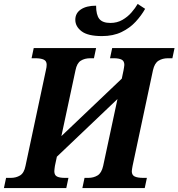

<svg xmlns="http://www.w3.org/2000/svg" viewBox="-54 -959 910 979"><path d="M-34 0 -23 -52H1Q28 -52 48.5 -64.5Q69 -77 76 -113L180 -601Q182 -609 183 -616Q184 -623 184 -629Q184 -648 169 -655Q154 -662 126 -662H107L118 -714H436L425 -662H406Q378 -662 358 -649.5Q338 -637 331 -601L259 -265L567 -558L576 -601Q577 -609 578.5 -616Q580 -623 580 -628Q580 -648 566 -655Q552 -662 526 -662H507L518 -714H836L825 -662H802Q775 -662 754.5 -649.5Q734 -637 726 -601L622 -113Q621 -106 619.5 -98.5Q618 -91 618 -86Q618 -66 633 -59Q648 -52 677 -52H695L684 0H366L377 -52H396Q423 -52 443.5 -64.5Q464 -77 472 -113L545 -454L236 -160L226 -113Q225 -105 224 -98Q223 -91 223 -86Q223 -66 236.5 -59Q250 -52 277 -52H295L284 0ZM466 -775Q394 -775 362 -799.5Q330 -824 330 -858Q330 -892 358.5 -911Q387 -930 436 -930Q436 -883 452.5 -862.5Q469 -842 509 -842Q543 -842 570 -857.5Q597 -873 616.5 -895.5Q636 -918 648 -939L686 -914Q667 -880 637.5 -848Q608 -816 565.5 -795.5Q523 -775 466 -775Z"/></svg>

Font: Noto Serif SemiCondensed
Style: Bold Italic
Weight: 700
Width: 4
Italic angle: -12°
Designer: Monotype Design Team
Foundry: Monotype Imaging Inc.
Version: Version 2.014